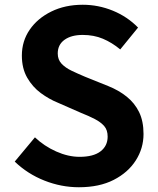

<svg xmlns="http://www.w3.org/2000/svg" viewBox="-20 -774 664 808"><path d="M312 14Q238 14 167 -14Q96 -42 42 -94L127 -196Q166 -159 216.5 -136.5Q267 -114 315 -114Q373 -114 403 -137Q433 -160 433 -199Q433 -227 418.5 -243.5Q404 -260 379 -273Q354 -286 321 -299L223 -342Q186 -357 151.5 -382.5Q117 -408 94.5 -447Q72 -486 72 -540Q72 -601 105 -649Q138 -697 196 -725.5Q254 -754 328 -754Q394 -754 455 -729Q516 -704 561 -658L486 -566Q451 -595 413 -611Q375 -627 328 -627Q280 -627 251.5 -606.5Q223 -586 223 -549Q223 -523 239 -506Q255 -489 281 -476.5Q307 -464 338 -451L435 -412Q480 -394 513.5 -367Q547 -340 565.5 -302Q584 -264 584 -210Q584 -150 551.5 -99Q519 -48 458.5 -17Q398 14 312 14Z"/></svg>

Font: Noto Sans KR
Style: Bold
Weight: 700
Designer: Ryoko NISHIZUKA  (kana, bopomofo & ideographs); Paul D. Hunt (Latin, Greek & Cyrillic); Sandoll Communications , Soo-you
Foundry: Adobe
Version: Version 2.004-H2;hotconv 1.0.118;makeotfexe 2.5.65603